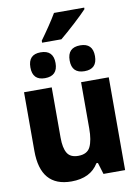

<svg xmlns="http://www.w3.org/2000/svg" viewBox="-105 -1049 809 1127"><g transform="rotate(-10 300.0 -485.0)"><path d="M314 -821Q354 -854 403.5 -899.5Q453 -945 478 -972V-981H298Q280 -950 252 -908.5Q224 -867 199 -833V-821ZM256 -690Q256 -767 180 -767Q106 -767 106 -690Q106 -613 180 -613Q256 -613 256 -690ZM491 -690Q491 -767 416 -767Q340 -767 340 -690Q340 -613 416 -613Q491 -613 491 -690ZM390 -69H399L420 0H549V-553H384V-277Q384 -207 365.5 -168.5Q347 -130 293 -130Q246 -130 227.5 -161Q209 -192 209 -253V-553H44V-203Q44 11 228 11Q342 11 390 -69Z"/></g></svg>

Font: Noto Sans Mono UI ExtraBold
Style: Regular
Weight: 800
Designer: Monotype Design team
Foundry: Monotype Imaging Inc.
Version: 1.000